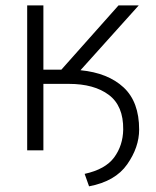

<svg xmlns="http://www.w3.org/2000/svg" viewBox="-20 -548 567 700"><path d="M273.4 -292Q373.5 -282.2 430.4 -229.5Q487.3 -176.8 487.3 -75.7Q487.3 -11.2 443.8 51Q400.4 113.3 304.7 131.3L288.6 85.9Q364.3 69.3 396.2 25.9Q428.2 -17.6 429.2 -75.7Q430.2 -162.1 376.7 -202.1Q323.2 -242.2 231 -242.2H138.2V0H79.1V-528.3H138.2V-293.9H203.6L412.1 -528.3H485.8Z"/></svg>

Font: Franko
Style: Light
Weight: 300
Designer: Google
Version: Version 1.200310; 2013